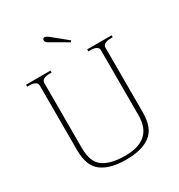

<svg xmlns="http://www.w3.org/2000/svg" viewBox="-208 -1036 1106 1185"><g transform="rotate(-30 345.0 -443.5)"><path d="M287 -860Q271 -869 271 -883Q271 -889 275 -893Q279 -897 285 -897Q295 -897 311 -885L418 -798L411 -788ZM111 -192V-653Q111 -670 95.5 -678Q80 -686 57 -686H40V-700H214V-686H197Q174 -686 158.5 -678Q143 -670 143 -653V-189Q143 -89 196.5 -51.5Q250 -14 352 -14Q547 -14 547 -189V-653Q547 -670 531.5 -678Q516 -686 493 -686H476V-700H650V-686H633Q610 -686 594.5 -678Q579 -670 579 -653V-192Q579 -81 519 -35.5Q459 10 345 10Q231 10 171 -35.5Q111 -81 111 -192Z"/></g></svg>

Font: Taviraj Thin
Style: Regular
Weight: 100
Designer: Katatrad Team
Foundry: CadsonDemak
Version: Version 1.030